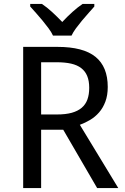

<svg xmlns="http://www.w3.org/2000/svg" viewBox="-20 -951 630 971"><path d="M188 -294.9V0H97.2V-713.9H271Q400.9 -713.9 462.9 -663.6Q524.9 -613.3 524.9 -511.2Q524.9 -468.8 512.9 -437Q501 -405.3 481.2 -382.6Q461.4 -359.9 436 -344.7Q410.6 -329.6 383.8 -319.8L578.1 0H471.2L299.8 -294.9ZM188 -372.1H268.1Q312 -372.1 342.8 -380.6Q373.5 -389.2 393.3 -406Q413.1 -422.9 422.1 -448Q431.2 -473.1 431.2 -506.8Q431.2 -542 421.1 -566.4Q411.1 -590.8 390.9 -606.4Q370.6 -622.1 339.6 -629.2Q308.6 -636.2 266.1 -636.2H188ZM457 -918Q444.8 -903.8 428 -885.3Q411.1 -866.7 394.8 -846.9Q378.4 -827.1 364 -807.6Q349.6 -788.1 341.8 -771H248Q240.2 -788.1 225.8 -807.6Q211.4 -827.1 195.1 -846.9Q178.7 -866.7 162.1 -885.3Q145.5 -903.8 132.8 -918V-931.2H191.9Q216.8 -914.6 242.7 -890.9Q268.6 -867.2 294.9 -839.8Q320.3 -867.2 346.7 -890.9Q373 -914.6 397.9 -931.2H457Z"/></svg>

Font: Droid Sans
Style: Regular
Weight: 400
Foundry: Ascender Corporation
Version: Version 1.00 build 114